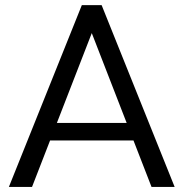

<svg xmlns="http://www.w3.org/2000/svg" viewBox="-20 -739 726 759"><path d="M303.5 -718.8H381.7L670.4 0H579L322.9 -659.4H362.7L106.6 0H15.1ZM152 -183.7V-253.1H533.6V-183.7Z"/></svg>

Font: Min Sans VF VF
Style: Regular
Weight: 400
Designer: Jinseong-Kim, NotoSansCJK, Nunito
Foundry: Jinseong-Kim
Version: Version 1.420;Glyphs 3.1.2 (3151)